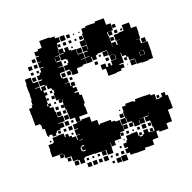

<svg xmlns="http://www.w3.org/2000/svg" viewBox="-129 -838 991 991"><g transform="rotate(-20 366.5 -342.5)"><path d="M49 -274V-300H45V-305H20V-364H19V-398H37V-410H43V-434H47V-460H48V-482H47V-520H50V-547H82V-520H85V-515H110V-487H85V-484H109V-465H115V-482H136V-488H113V-514H133V-519H114V-543H133V-554H143V-574H163V-577H142V-605H160V-607H142V-635H160V-639H144V-663H165V-672H188V-709H244V-705H270V-694H289V-668H270V-658H283V-644H269V-657H266V-633H288V-611H296V-631H316V-611H326V-606H351V-577H352V-575H380V-547H356V-545H380V-517H356V-511H327V-510H322V-485H290V-510H286V-491H266V-511H285V-518H263V-544H285V-552H292V-571H286V-576H261V-605H238V-603H258V-579H235V-574H259V-548H235V-545H260V-517H233V-514H230V-491H236V-484H259V-458H237V-456H261V-434H266V-451H286V-431H269V-422H287V-400H269V-394H289V-375H300V-327H293V-310H295V-272H248V-250H226V-272H227V-275H200V-304H199V-330H195V-372H197V-386H195V-372H177V-390H191V-391H166V-431H171V-449H164V-460H145V-481H137V-460H120V-449H134V-433H120V-417H119V-388H113V-377H119V-388H133V-374H122V-365H140V-338H143V-306H171V-276H136V-273H160V-249H136V-242H114V-234H106V-221H86V-234H69V-228H63V-234H60V-274ZM415 -540H411V-516H381V-546H405V-548H383V-574H405V-578H383V-604H409V-582H411V-633H410V-607H382V-635H408V-669H413V-694H437V-700H475V-699H491V-706H541V-670H565V-632H532V-610H535V-572H534V-551H535V-572H557V-553H563V-574H583V-575H560V-607H587V-610H616V-641H656V-610H685V-572H683V-544H660V-543H678V-519H684V-518H713V-454H711V-426H684V-423H648V-426H621V-454H619V-457H592V-478H583V-489H564V-509H561V-456H536V-451H556V-431H536V-421H509V-418H463V-458H443V-484H469V-464H479V-478H493V-464H501V-486H531V-511H529V-488H503V-514H526V-515H500V-543H498V-546H472V-545H447V-540H437V-520H415ZM293 -694H319V-668H293ZM327 -690H345V-672H327ZM363 -684H369V-678H363ZM393 -684H399V-678H393ZM387 -660H405V-642H387ZM567 -660H585V-642H567ZM314 -659V-643H298V-659ZM329 -658H343V-644H329ZM361 -656H371V-646H361ZM262 -631V-606H286V-609H264V-631ZM536 -631H556V-611H536ZM117 -630H135V-612H117ZM584 -629V-613H568V-629ZM601 -626H611V-616H601ZM340 -625V-617H332V-625ZM353 -604H379V-578H353ZM86 -601H106V-581H86ZM117 -600H135V-582H117ZM555 -600V-582H537V-600ZM234 -599H232V-580H234ZM103 -568V-554H89V-568ZM132 -567V-555H120V-567ZM271 -556V-566H281V-556ZM498 -519H474V-543H498ZM707 -520H685V-542H707ZM86 -541H106V-521H86ZM451 -526V-536H461V-526ZM236 -511H256V-491H236ZM434 -509V-493H418V-509ZM478 -509H494V-493H478ZM679 -459V-483H657V-482H677V-460H655V-480H653V-459ZM283 -478V-464H269V-478ZM583 -464H569V-478H583ZM619 -428H593V-454H619ZM150 -435V-447H162V-435ZM578 -443V-439H574V-443ZM164 -403H148V-419H164ZM132 -417V-405H120V-417ZM161 -386V-376H151V-386ZM164 -343H148V-359H164ZM178 -359H194V-343H178ZM167 -310H145V-332H167ZM194 -313H178V-329H194ZM175 -302H197V-280H175ZM167 -272H188V-250H167ZM213 -267V-255H201V-267ZM717 -193H718V-149H691V-86H660V-57H612V-65H596V-31H568V-29H563V-4H529V-5H512V5H460V4H431V-9H414V-33H431V-39H414V-63H434V-73H441V-96H469V-98H503V-74H509V-67H524V-73H534V-93H558V-73H568V-71H590V-92H587V-121H586V-129H564V-153H586V-156H562V-155H537V-154H559V-128H533V-150H531V-126H501V-150H496V-131H476V-151H495V-158H473V-184H470V-157H443V-124H420V-119H434V-103H418V-117H415V-92H377V-70H355V-90H353V-64H351V-36H321V-63H288V-64H259V-66H205V-62H198V-39H174V-62H167V-66H141V-93H138V-94H109V-117H106V-101H86V-121H102V-123H85V-122H47V-160H49V-188H75V-192H81V-216H109V-218H143V-197H148V-209H164V-193H178V-183H198V-162H202V-185H222V-187H202V-215H222V-218H203V-244H228V-249H253V-254H299V-225H330V-197H336V-201H396V-190H415V-184H439V-158H442V-185H469V-218H473V-244H494V-253H538V-248H549V-258H603V-257H632V-249H654V-219H675V-222H686V-241H706V-222H717ZM176 -241H196V-221H176ZM133 -238V-224H119V-238ZM163 -224H149V-238H163ZM673 -238V-224H659V-238ZM453 -228V-234H459V-228ZM466 -191H446V-211H466ZM191 -206V-196H181V-206ZM70 -197H62V-205H70ZM592 -161V-172H591V-161ZM207 -155H227V-157H207ZM445 -152H467V-130H445ZM221 -127H207V-121H221ZM535 -100V-122H557V-100ZM200 -120V-100H205V-96H221V-101H206V-120ZM568 -119H584V-103H568ZM463 -118V-104H449V-118ZM509 -118H523V-104H509ZM482 -107V-115H490V-107ZM135 -72H117V-90H135ZM568 -89H584V-73H568ZM509 -88H523V-74H509ZM423 -78V-84H429V-78ZM394 -79V-83H398V-79ZM167 -40H145V-62H167ZM295 -40V-62H317V-40ZM210 -45V-57H222V-45ZM270 -45V-57H282V-45ZM241 -46V-56H251V-46ZM401 -46H391V-56H401ZM318 -9H294V-33H318ZM227 -10H205V-32H227ZM257 -10H235V-32H257ZM285 -12H267V-30H285ZM404 -13H388V-29H404ZM359 -14V-28H373V-14ZM331 -16V-26H341V-16ZM411 24H381V-6H411ZM378 21H354V-3H378ZM342 15H330V3H342Z"/></g></svg>

Font: Rubik-Storm
Style: Regular
Weight: 400
Designer: NaN (generative design), Hubert & Fischer (Rubik source font outlines)
Foundry: NaN, Hubert & Fischer
Version: Version 1.000